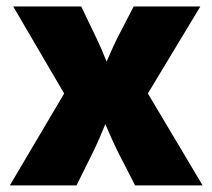

<svg xmlns="http://www.w3.org/2000/svg" viewBox="-20 -562 644 582"><path d="M9.8 0 216.8 -350.1 216.3 -207 20 -542.5H226.1L258.3 -475.6Q279.3 -433.6 297.6 -388.9Q315.9 -344.2 333.5 -302.2H271Q290 -343.8 309.1 -388.7Q328.1 -433.6 350.6 -475.6L385.3 -542.5H587.4L385.3 -207.5L385.7 -350.1L594.2 0H389.6L347.7 -81.5Q325.7 -124 306.4 -169.4Q287.1 -214.8 268.1 -256.8H329.1Q311 -214.8 292.5 -169.4Q273.9 -124 252.4 -81.5L211.9 0Z"/></svg>

Font: Inter 16pt Black
Style: Regular
Weight: 900
Version: Version 4.001;git-66647c0bb